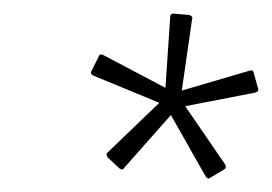

<svg xmlns="http://www.w3.org/2000/svg" viewBox="-20 -697 400 282"><path d="M155 -450 138 -466Q137 -468 136.5 -470Q136 -472 138 -473L214 -546L117 -586Q115 -587 114 -588.5Q113 -590 114 -592L125 -614Q126 -617 128 -617Q130 -617 132 -616L223 -568L230 -672Q230 -677 235 -677L258 -675Q264 -673 262 -668L247 -564L346 -593Q349 -594 350.5 -593.5Q352 -593 353 -589L359 -567Q360 -565 359 -563.5Q358 -562 355 -561L252 -541L311 -455Q313 -450 309 -448L289 -436Q285 -433 282 -438L231 -528L162 -450Q161 -448 159.5 -448Q158 -448 155 -450Z"/></svg>

Font: Sofia Sans Condensed ExtraLight
Style: Italic
Weight: 250
Italic angle: -9°
Version: Version 4.100